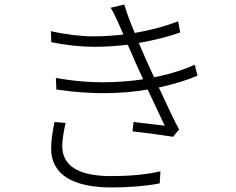

<svg xmlns="http://www.w3.org/2000/svg" viewBox="-20 -797 1040 845"><path d="M220 -260C213 -227 205 -183 205 -143C205 -29 301 28 471 28C541 28 623 22 683 10L686 -43C617 -27 540 -22 469 -22C321 -22 254 -70 254 -154C254 -180 261 -225 269 -256ZM837 -512C798 -494 736 -472 658 -457C633 -511 612 -558 602 -582L591 -608C660 -620 722 -636 773 -654L764 -703C709 -682 644 -664 573 -652C555 -694 539 -737 527 -777L467 -763C478 -745 487 -727 499 -700C506 -684 515 -665 523 -645C480 -640 436 -637 390 -637C341 -637 267 -645 204 -660L206 -611C271 -598 338 -591 396 -591C447 -591 496 -595 542 -600L556 -569C568 -540 588 -496 610 -448C556 -440 497 -435 434 -435C381 -435 316 -438 226 -454L228 -403C317 -390 383 -387 437 -387C508 -387 573 -393 630 -403C658 -343 687 -282 705 -244C672 -248 621 -253 568 -260L563 -219C625 -212 696 -202 742 -195L768 -227C743 -274 710 -345 679 -412C754 -428 812 -448 849 -464Z"/></svg>

Font: Noto Sans Japanese Light
Style: Regular
Weight: 300
Designer: Ryoko NISHIZUKA (kana & ideographs); Paul D. Hunt (Latin, Greek & Cyrillic); Wenlong ZHANG (bopomofo); Sandoll Communica
Foundry: Adobe Systems Incorporated
Version: Version 1.000;PS 1;hotconv 1.0.78;makeotf.lib2.5.61930